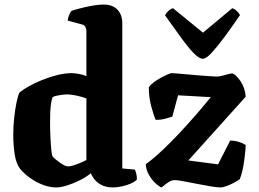

<svg xmlns="http://www.w3.org/2000/svg" viewBox="-20 -820 1134 840"><path d="M227 0Q202 0 177.5 -8Q153 -16 131.5 -28.5Q110 -41 94 -55Q78 -69 69 -80Q50 -105 44 -146Q38 -187 38 -231Q38 -268 42 -304.5Q46 -341 52 -370.5Q58 -400 65 -415Q79 -427 104.5 -441.5Q130 -456 163 -469.5Q196 -483 230 -491.5Q264 -500 293 -500Q305 -500 323.5 -497Q342 -494 358 -487V-685Q358 -693 353.5 -702Q349 -711 339 -713L276 -730Q278 -745 283 -756Q288 -767 292 -772Q302 -776 326.5 -782.5Q351 -789 380 -794.5Q409 -800 434 -800Q473 -800 494 -777.5Q515 -755 515 -719V-83L570 -78Q573 -72 576 -60.5Q579 -49 579 -35Q571 -25 552.5 -17Q534 -9 513 -4.5Q492 0 475 0Q443 0 422.5 -11.5Q402 -23 391.5 -37.5Q381 -52 377 -62Q360 -47 331.5 -32.5Q303 -18 274.5 -9Q246 0 227 0ZM278 -92Q287 -92 300 -96Q313 -100 329 -106.5Q345 -113 358 -120V-389Q349 -393 332.5 -397.5Q316 -402 300 -404.5Q284 -407 272 -407Q264 -407 252.5 -405.5Q241 -404 229 -401.5Q217 -399 210 -395Q206 -384 203.5 -368Q201 -352 200 -331Q199 -310 199 -285Q199 -255 200.5 -221.5Q202 -188 204.5 -164Q207 -140 210 -136Q214 -130 223 -123Q232 -116 241.5 -109Q251 -102 260.5 -97Q270 -92 278 -92ZM687 0Q682 0 665 -14Q648 -28 633.5 -51.5Q619 -75 618 -102Q648 -123 685.5 -158Q723 -193 762.5 -235Q802 -277 838 -318.5Q874 -360 902 -395L759 -403L734 -310Q723 -306 702.5 -300.5Q682 -295 661 -296Q651 -319 641 -357.5Q631 -396 631 -438Q637 -448 651.5 -459Q666 -470 682.5 -479Q699 -488 712.5 -494Q726 -500 731 -500Q736 -500 755 -498.5Q774 -497 800 -494.5Q826 -492 852.5 -490Q879 -488 900 -486.5Q921 -485 930 -485Q939 -485 953.5 -489Q968 -493 982 -496.5Q996 -500 999 -498Q1015 -491 1033.5 -463Q1052 -435 1055 -397L804 -118L934 -101L987 -205Q1007 -205 1026 -199Q1045 -193 1055 -185Q1055 -179 1053.5 -161.5Q1052 -144 1049 -121Q1046 -98 1041 -75.5Q1036 -53 1029 -36Q1019 -29 1003.5 -20.5Q988 -12 971.5 -6Q955 0 944 0Q929 0 900 -5Q871 -10 840 -16Q809 -22 782.5 -27Q756 -32 746 -32Q732 -32 721 -25.5Q710 -19 687 0ZM867 -563Q851 -563 826.5 -588.5Q802 -614 770.5 -657.5Q739 -701 702 -753Q707 -763 716.5 -772Q726 -781 737 -784L868 -677L996 -784Q1007 -781 1016.5 -771.5Q1026 -762 1030 -754Q994 -701 962 -658Q930 -615 906 -589Q882 -563 867 -563Z"/></svg>

Font: Texturina Medium 12pt ExtraBold
Style: Regular
Weight: 800
Version: Version 1.002